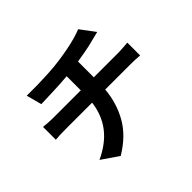

<svg xmlns="http://www.w3.org/2000/svg" viewBox="-183 -1051 1366 1366"><g transform="rotate(-45 500.0 -368.0)"><path d="M153 -718Q191 -717 250 -718Q309 -719 374 -722.5Q439 -726 494 -734Q544 -741 592.5 -750.5Q641 -760 681 -771.5Q721 -783 746 -794L828 -684Q803 -678 783.5 -673Q764 -668 751 -665Q714 -655 671 -647Q628 -639 583 -632V-473H835Q852 -473 881 -475.5Q910 -478 926 -479V-350Q906 -352 882 -353Q858 -354 838 -354H579Q568 -228 509 -123.5Q450 -19 323 58L196 -29Q310 -82 371.5 -162.5Q433 -243 447 -354H172Q149 -354 123.5 -353Q98 -352 78 -350V-479Q98 -477 122.5 -475Q147 -473 170 -473H452V-615Q380 -609 307 -606.5Q234 -604 184 -602Z"/></g></svg>

Font: Chiron Sans HK TT
Style: Bold
Weight: 700
Designer: Ryoko NISHIZUKA 西塚涼子 (kana, bopomofo & ideographs); Paul D. Hunt (Latin, Greek & Cyrillic); Sandoll Communications 산돌커뮤니
Foundry: Adobe
Version: Version 2.022;hotconv 1.0.109;makeotfexe 2.5.65596